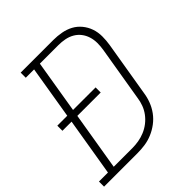

<svg xmlns="http://www.w3.org/2000/svg" viewBox="-213 -873 1011 1011"><g transform="rotate(-45 292.5 -367.5)"><path d="M-15 0V-38H52L106 -363H38V-401H112L161 -697H99V-735H342Q372 -735 402 -729.5Q432 -724 457 -710.5Q482 -697 500.5 -674.5Q519 -652 528.5 -624.5Q538 -597 538 -566Q538 -535 533 -505L482 -199Q478 -171 467.5 -143.5Q457 -116 439.5 -92Q422 -68 397.5 -49.5Q373 -31 345.5 -19.5Q318 -8 290 -4Q262 0 234 0ZM95 -38H234Q257 -38 280.5 -42Q304 -46 327 -55.5Q350 -65 370 -80.5Q390 -96 405 -116Q420 -136 428.5 -159Q437 -182 440 -205L491 -511Q495 -535 495 -559.5Q495 -584 488 -606.5Q481 -629 467 -647Q453 -665 433 -676.5Q413 -688 389.5 -692.5Q366 -697 342 -697H204L155 -401H323V-363H149Z"/></g></svg>

Font: Iosevka Curly Slab XLtExObl
Style: Regular
Weight: 200
Width: 7
Italic angle: -9°
Monospace: yes
Designer: Belleve Invis
Foundry: Belleve Invis
Version: Version 11.0.0; ttfautohint (v1.8.3)